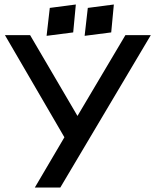

<svg xmlns="http://www.w3.org/2000/svg" viewBox="-20 -833 694 853"><path d="M316.9 -813 201.2 -797.9 187 -673.8 305.2 -689ZM485.8 -813 370.1 -797.9 356 -673.8 474.1 -689ZM324.2 -317.9 113.8 -676.8H2L266.1 -223.1L134.8 0H248L649.9 -676.8H537.1Z"/></svg>

Font: Comic Neue Angular
Style: Bold
Weight: 700
Designer: Craig Rozynski
Foundry: Craig Rozynski
Version: Version 2.003